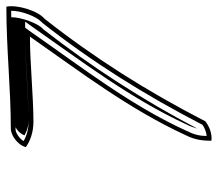

<svg xmlns="http://www.w3.org/2000/svg" viewBox="-61 -581 685 603"><g transform="rotate(-90 281.5 -279.5)"><path d="M121 -541C138 -528 167 -517 200 -517C280 -517 387 -528 468 -528C357 -369 241 -218 158 -38C142 -7 141 22 141 42C164 45 188 34 202 23C295 -158 401 -326 524 -482C550 -504 569 -569 562 -602C427 -602 306 -588 178 -588C160 -588 128 -568 121 -541ZM140 -548C149 -563 168 -573 175 -573C300 -573 421 -586 549 -587C550 -555 530 -506 515 -493L514 -491L512 -490C389 -334 284 -166 191 14C181 21 168 26 156 27C156 9 159 -11 171 -33V-34C252 -212 369 -361 480 -521L496 -543H471C389 -543 282 -532 203 -532C178 -532 154 -539 140 -548ZM158 -545C172 -537 190 -532 203 -532C276 -532 383 -543 471 -543H515L502 -525C391 -366 275 -215 192 -36C186 -24 182 -13 179 -2C269 -174 374 -336 491 -486L492 -487L493 -488C509 -502 529 -554 529 -587C416 -585 305 -574 183 -573C175 -569 163 -559 158 -545Z"/></g></svg>

Font: Snowfall
Style: EcoObl
Weight: 400
Designer: Jasper
Foundry: Cannot Into Space Fonts
Version: Version 0.9